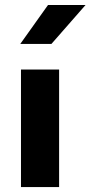

<svg xmlns="http://www.w3.org/2000/svg" viewBox="-20 -757 366 777"><path d="M64.9 -475.6H219.2V0H64.9ZM174.3 -736.8H326.2L188 -579.1H62Z"/></svg>

Font: Selawik
Style: Bold
Weight: 700
Designer: Aaron Bell
Foundry: Microsoft Corporation
Version: Version 1.01